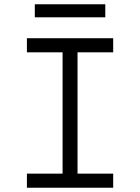

<svg xmlns="http://www.w3.org/2000/svg" viewBox="-20 -879 656 899"><path d="M273 0V-700H343V0ZM106 0V-66H510V0ZM106 -634V-700H510V-634ZM143 -798V-859H473V-798Z"/></svg>

Font: Overpass Mono Light
Style: Regular
Weight: 300
Monospace: yes
Designer: Delve Withrington, Dave Bailey
Foundry: Delve Fonts LLC
Version: Version 4.000